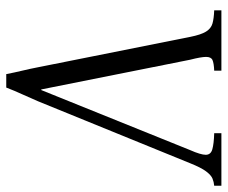

<svg xmlns="http://www.w3.org/2000/svg" viewBox="-104 -651 728 614"><g transform="rotate(-90 260.0 -344.0)"><path d="M87 -100Q72 -66 72 -50Q72 -34 89.5 -29Q107 -24 141 -23V0H-27V-23Q-15 -24 -4 -28.5Q7 -33 19 -49Q31 -65 45 -100L243 -586Q254 -612 265.5 -637Q277 -662 287 -688H330Q335 -662 341 -637Q347 -612 352 -586L449 -100Q456 -65 466 -49Q476 -33 492 -28.5Q508 -24 534 -23V0H341V-23Q365 -24 375 -28.5Q385 -33 385 -49Q385 -65 376 -100L281 -576H279Z"/></g></svg>

Font: Bona Nova
Style: Italic
Weight: 400
Italic angle: -4°
Designer: Mateusz Machalski
Foundry: Capitalics
Version: Version 4.001; ttfautohint (v1.8.3)